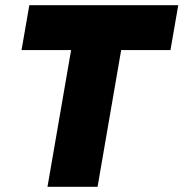

<svg xmlns="http://www.w3.org/2000/svg" viewBox="-20 -720 707 740"><path d="M63 -527 93 -700H667L637 -527H447L356 0H163L254 -527Z"/></svg>

Font: Jost* Heavy
Style: Italic
Weight: 800
Italic angle: -10°
Version: Version 3.7